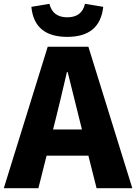

<svg xmlns="http://www.w3.org/2000/svg" viewBox="-28 -990 716 1010"><path d="M515 -954Q498 -796 326 -796Q152 -796 137 -954L232 -970Q249 -899 326 -899Q403 -899 419 -970ZM403 -309 328 -611H324Q285 -443 267 -372L251 -309ZM437 -171H217L174 0H-8L223 -744H437L668 0H480Z"/></svg>

Font: Source Han Sans CN Heavy
Style: Bold
Weight: 900
Designer: Ryoko NISHIZUKA (kana & ideographs); Paul D. Hunt (Latin, Greek & Cyrillic); Wenlong ZHANG (bopomofo); Sandoll Communica
Foundry: Adobe Systems Incorporated
Version: Version 1.000;PS 1;hotconv 1.0.78;makeotf.lib2.5.61930